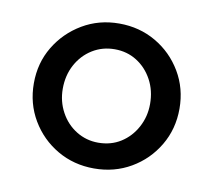

<svg xmlns="http://www.w3.org/2000/svg" viewBox="-54 -772 581 522"><g transform="rotate(10 236.0 -511.0)"><path d="M236 -311Q180 -311 134.5 -337.5Q89 -364 62 -409.5Q35 -455 35 -511Q35 -567 62 -612Q89 -657 134.5 -684Q180 -711 236 -711Q292 -711 337.5 -684.5Q383 -658 410 -612.5Q437 -567 437 -511Q437 -455 410 -409.5Q383 -364 337.5 -337.5Q292 -311 236 -311ZM235 -382Q270 -382 297 -399Q324 -416 340 -445.5Q356 -475 356 -510Q356 -547 340 -576.5Q324 -606 297 -623Q270 -640 236 -640Q202 -640 174.5 -623Q147 -606 131 -576.5Q115 -547 115 -510Q115 -475 131 -445.5Q147 -416 174.5 -399Q202 -382 235 -382Z"/></g></svg>

Font: Red Hat Display SemiBold
Style: Regular
Weight: 600
Designer: Pentagram, MCKL
Foundry: Pentagram, MCKL
Version: Version 1.023